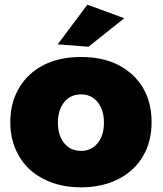

<svg xmlns="http://www.w3.org/2000/svg" viewBox="-20 -795 697 822"><path d="M486 -517C441 -540 388 -551 327 -551C266 -551 213 -540 168 -517C122 -494 87 -461 62 -419C37 -377 24 -328 24 -272C24 -217 37 -168 62 -126C87 -83 122 -51 168 -28C213 -5 266 7 327 7C388 7 441 -5 486 -28C531 -51 567 -83 592 -126C617 -168 629 -217 629 -272C629 -328 617 -377 592 -419C567 -461 531 -494 486 -517ZM255 -358C273 -380 297 -391 327 -391C356 -391 380 -380 398 -358C416 -335 425 -306 425 -270C425 -233 416 -204 398 -182C380 -160 356 -149 327 -149C297 -149 273 -160 255 -182C237 -204 228 -233 228 -270C228 -306 237 -335 255 -358ZM354 -775 227 -605 359 -595 512 -717Z"/></svg>

Font: Argentum Sans ExtraBold
Style: Regular
Weight: 800
Designer: Julieta Ulanovsky
Foundry: Julieta Ulanovsky
Version: Version 5.001;February 15, 2019;FontCreator 11.5.0.2425 64-b